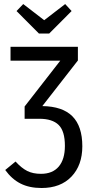

<svg xmlns="http://www.w3.org/2000/svg" viewBox="-20 -920 458 952"><path d="M224.1 -753.9H172.9L62 -865.2L95.2 -899.9L199.2 -819.8L303.2 -899.9L335 -865.2ZM189.9 -394Q290 -392.6 339.1 -343.3Q388.2 -293.9 388.2 -194.8Q388.2 -100.6 334.2 -44.2Q280.3 12.2 186 12.2Q125.5 12.2 82 -9.8Q38.6 -31.7 5.9 -77.1L57.1 -119.1Q86.9 -86.4 115 -72.3Q143.1 -58.1 183.1 -58.1Q240.7 -58.1 271.2 -94Q301.8 -129.9 301.8 -196.8Q301.8 -270 270.8 -300.5Q239.7 -331.1 174.8 -331.1H102.1V-392.1L278.8 -619.1H32.2V-688H366.2V-620.1Z"/></svg>

Font: Fira Sans Compressed Book
Style: Regular
Weight: 350
Width: 1
Designer: Carrois Corporate & Edenspiekermann AG
Foundry: Carrois Corporate GbR & Edenspiekermann AG
Version: Version 4.203;PS 004.203;hotconv 1.0.88;makeotf.lib2.5.64775